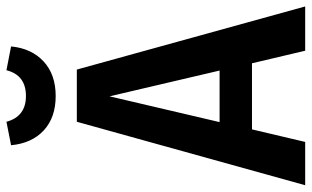

<svg xmlns="http://www.w3.org/2000/svg" viewBox="-204 -742 944 581"><g transform="rotate(-90 267.5 -452.0)"><path d="M118 -890 189 -904Q205 -845 267 -845Q330 -845 345 -904L417 -890Q411 -828 371.5 -791.5Q332 -755 267 -755Q202 -755 163 -791Q124 -827 118 -890ZM404 0 366 -161H166L128 0H-3L189 -691H347L538 0ZM188 -259H344L266 -592Z"/></g></svg>

Font: Fira Sans Condensed Medium
Style: Regular
Weight: 500
Width: 3
Designer: Carrois Corporate & Edenspiekermann AG
Foundry: Carrois Corporate GbR & Edenspiekermann AG
Version: Version 4.203;PS 004.203;hotconv 1.0.88;makeotf.lib2.5.64775